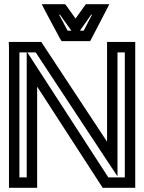

<svg xmlns="http://www.w3.org/2000/svg" viewBox="-20 -875 690 920"><path d="M628 0V-649V-674H603H518H493V-649V-196L185 -663L178 -674H165H48H22L23 -649V0V25H48H133H158V0V-460L465 14L472 25H486H603H628V0ZM108 -624V-545V-25H73V-624H108ZM578 -25H499L153 -559L111 -624H151L497 -99L543 -30V-113V-624H578V-25ZM290 -678H397H412L419 -691L485 -818L504 -855H463H405H392L384 -845L342 -786L300 -845L292 -855H280H222H180L199 -818L267 -691L275 -678H290ZM363 -728 417 -805H421L381 -728H363ZM304 -728 263 -805H267L322 -728H304Z"/></svg>

Font: Gamestation DisplayOutline
Style: Regular
Weight: 400
Designer: Jonas Hecksher
Foundry: Jonas Hecksher, Playtypeª, e-types AS
Version: Version 1.003